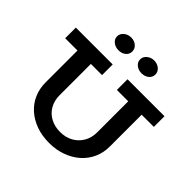

<svg xmlns="http://www.w3.org/2000/svg" viewBox="-225 -1117 1337 1337"><g transform="rotate(45 443.5 -448.0)"><path d="M443 14Q372 14 314.5 -7Q257 -28 215 -65.5Q173 -103 150.5 -154.5Q128 -206 128 -267V-630H260V-274Q260 -221 283 -180Q306 -139 348 -116.5Q390 -94 443 -94Q497 -94 538.5 -117Q580 -140 604 -181Q628 -222 628 -275V-630H760V-267Q760 -206 736.5 -154.5Q713 -103 670.5 -65.5Q628 -28 570 -7Q512 14 443 14ZM7 -581V-686H370V-581ZM516 -581V-686H880V-581ZM554 -784Q525 -784 502.5 -801.5Q480 -819 480 -846Q480 -873 502.5 -891.5Q525 -910 554 -910Q587 -910 608.5 -891.5Q630 -873 630 -846Q630 -819 608.5 -801.5Q587 -784 554 -784ZM328 -784Q298 -784 275.5 -801.5Q253 -819 253 -846Q253 -873 275.5 -891.5Q298 -910 328 -910Q361 -910 382 -891.5Q403 -873 403 -846Q403 -819 382 -801.5Q361 -784 328 -784Z"/></g></svg>

Font: BioRhyme ExtraBold
Style: Bold
Weight: 700
Version: Version 1.600;gftools[0.9.33]